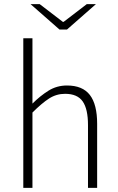

<svg xmlns="http://www.w3.org/2000/svg" viewBox="-20 -903 568 923"><path d="M92 0V-719H136V-511V-405Q173 -442 213 -467Q253 -492 302 -492Q377 -492 412 -446.5Q447 -401 447 -308V0H403V-302Q403 -379 377.5 -415.5Q352 -452 293 -452Q251 -452 216 -429.5Q181 -407 136 -362V0ZM266 -761 127 -883H171L282 -798H286L397 -883H441L302 -761Z"/></svg>

Font: Mada Light
Style: Regular
Weight: 300
Designer: Khaled Hosny
Version: Version 1.5